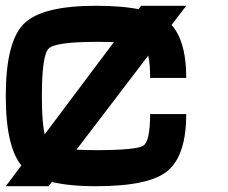

<svg xmlns="http://www.w3.org/2000/svg" viewBox="-20 -645 790 665"><path d="M0 -312.5Q0 -500 62.5 -562.5Q125 -625 312.5 -625Q500 -625 562.5 -570.3Q625 -515.6 625 -375H500Q500 -468.8 476.6 -484.4Q453.1 -500 312.5 -500Q171.9 -500 148.4 -476.6Q125 -453.1 125 -312.5Q125 -171.9 148.4 -148.4Q171.9 -125 312.5 -125Q453.1 -125 476.6 -140.6Q500 -156.2 500 -250H625Q625 -109.4 562.5 -54.7Q500 0 312.5 0Q125 0 62.5 -62.5Q0 -125 0 -312.5ZM625 -625 148.4 0H0L468.8 -625Z"/></svg>

Font: CraftyPE
Style: Regular
Weight: 400
Designer: Erek Butcher
Foundry: Haunted Coop
Version: Version 0.018;April 4, 2024;FontCreator 15.0.0.2962 64-bit